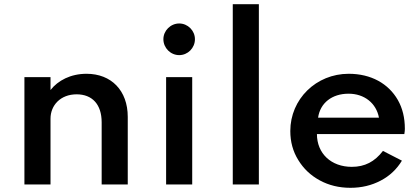

<svg xmlns="http://www.w3.org/2000/svg" viewBox="-20 -880 2006 916"><path d="M221 0V-314C221 -377.5 268.5 -430 345.5 -430C420 -430 465 -382 465 -296.5V0H589.5V-322.5C589.5 -448 511 -528 393 -528C317 -528 256.5 -496 221 -450.5V-512H96.5V0Z M835 -617C876 -617 910 -651 910 -693C910 -734 876 -768 835 -768C794 -768 759.5 -734 759.5 -693C759.5 -651 794 -617 835 -617ZM897 0V-512H772.5V0Z M1215 0V-860H1090.5V0Z M1652 16C1705 16 1753 4.5 1796.5 -18.5C1839.5 -41 1873 -73 1897.5 -113.5L1807 -160C1767.5 -108.5 1720.5 -84 1658.5 -84C1560 -84 1492 -147.5 1492 -240.5H1909C1911 -254 1911.5 -257 1911.5 -265.5C1911.5 -318 1900.5 -363.5 1878 -403C1833 -481.5 1750 -528 1643.5 -528C1488 -528 1365 -407 1365 -255C1365 -203.5 1377.5 -157.5 1403 -116.5C1428 -75.5 1462 -43 1505.5 -19.5C1548.5 4 1597.5 16 1652 16ZM1497.5 -318.5C1507.5 -389 1564 -433 1643 -433C1718 -433 1775 -388 1788 -318.5Z"/></svg>

Font: Spartan SemiBold
Style: Regular
Weight: 600
Designer: Matt Bailey, Mirko Velimirovic
Foundry: Matt Bailey
Version: Version 1.003